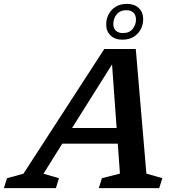

<svg xmlns="http://www.w3.org/2000/svg" viewBox="-83 -967 916 987"><path d="M669.5 -74.5 751.5 -51 735.5 0H425L441 -51L533.5 -74.5L522.5 -228.5H237L140.5 -74L220 -51L204.5 0H-63L-47 -51L37.5 -74L453 -715H615ZM287.5 -309H516.5L493 -636ZM570.5 -947Q608 -947 630.5 -925.5Q653 -904 653 -869.5Q653 -825 624.2 -794Q595.5 -763 545.5 -763Q507.5 -763 485.2 -784.8Q463 -806.5 463 -841Q463 -885 491.8 -916Q520.5 -947 570.5 -947ZM548.5 -797Q582 -797 599 -818.2Q616 -839.5 616 -866.5Q616 -889 603.2 -901.8Q590.5 -914.5 567 -914.5Q534 -914.5 516.8 -893Q499.5 -871.5 499.5 -843.5Q499.5 -822 512.5 -809.5Q525.5 -797 548.5 -797Z"/></svg>

Font: Newsreader Caption Medium
Style: Italic
Weight: 500
Italic angle: -17°
Designer: Hugues Gentile
Foundry: Production Type
Version: Version 1.001